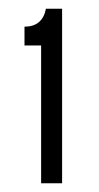

<svg xmlns="http://www.w3.org/2000/svg" viewBox="-20 -689 227 439"><path d="M74 -270V-585H36V-628Q77 -628 85 -669H122V-270Z"/></svg>

Font: Bricolage Grotesque 12pt Condensed ExtraLight
Style: Regular
Weight: 200
Width: 3
Designer: Mathieu Triay
Foundry: Atelier Triay
Version: Version 1.001; ttfautohint (v1.8.4.7-5d5b);gftools[0.9.33.de